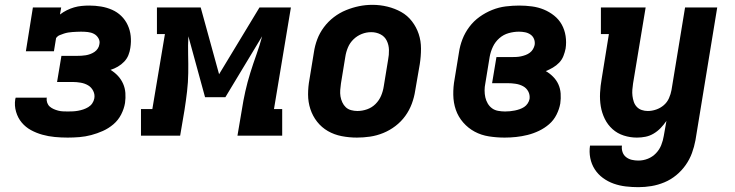

<svg xmlns="http://www.w3.org/2000/svg" viewBox="-20 -561 3040 794"><path d="M260 8Q233 8 206.5 5.5Q180 3 155 -4Q130 -11 108 -23Q86 -35 70 -54Q54 -73 46.5 -98.5Q39 -124 43 -150Q44 -152 44 -154Q44 -156 45 -157H174Q174 -157 174 -156.5Q174 -156 173 -155Q172 -145 175.5 -135.5Q179 -126 186 -120Q193 -114 202 -110Q211 -106 220.5 -103.5Q230 -101 240 -100.5Q250 -100 260 -100Q271 -100 281.5 -100.5Q292 -101 303 -103Q314 -105 324.5 -108.5Q335 -112 345 -118Q355 -124 361.5 -133.5Q368 -143 370 -154Q373 -170 365.5 -185Q358 -200 344.5 -208Q331 -216 314 -219Q297 -222 280 -222H216L234 -330H298Q307 -330 316.5 -330.5Q326 -331 335 -332.5Q344 -334 353.5 -337.5Q363 -341 371 -346.5Q379 -352 384.5 -360.5Q390 -369 391 -378Q394 -391 387 -403Q380 -415 368.5 -421Q357 -427 343 -428.5Q329 -430 315 -430Q306 -430 297 -429.5Q288 -429 279.5 -428.5Q271 -428 262 -426.5Q253 -425 244 -422Q235 -419 226.5 -415.5Q218 -412 212 -404L203 -349H87L116 -530H233L228 -501Q241 -511 256 -518.5Q271 -526 286.5 -530.5Q302 -535 318 -536.5Q334 -538 349 -538Q374 -538 398 -534Q422 -530 443.5 -520.5Q465 -511 481.5 -495Q498 -479 508 -457.5Q518 -436 520.5 -412Q523 -388 519 -363Q517 -348 511 -333Q505 -318 493.5 -306Q482 -294 467.5 -285.5Q453 -277 437 -272Q454 -262 467.5 -247.5Q481 -233 489 -215Q497 -197 498.5 -176.5Q500 -156 497 -135Q493 -111 481 -87.5Q469 -64 449 -47Q429 -30 405.5 -19.5Q382 -9 357.5 -2.5Q333 4 308.5 6Q284 8 260 8Z M563 0V-110H610L662 -420H629V-530H810L886 -254L1053 -530H1183L1113 -110H1147V0H962L980 -106Q986 -145 994.5 -183Q1003 -221 1015 -259.5Q1027 -298 1040.5 -335.5Q1054 -373 1064 -411L912 -159H828L759 -411Q757 -373 758 -335Q759 -297 758.5 -259Q758 -221 753.5 -182.5Q749 -144 743 -106L725 0Z M1456 8Q1424 8 1393 2Q1362 -4 1336 -19Q1310 -34 1291.5 -57.5Q1273 -81 1263.5 -110Q1254 -139 1254 -170.5Q1254 -202 1260 -234L1278 -344Q1282 -372 1292 -398.5Q1302 -425 1319.5 -448.5Q1337 -472 1360.5 -490Q1384 -508 1411 -519Q1438 -530 1465 -535.5Q1492 -541 1520 -541Q1552 -541 1582.5 -533.5Q1613 -526 1639 -511.5Q1665 -497 1683.5 -473Q1702 -449 1711.5 -420.5Q1721 -392 1721 -360Q1721 -328 1716 -296L1697 -186Q1693 -159 1683 -132Q1673 -105 1656 -81.5Q1639 -58 1615.5 -40Q1592 -22 1565 -11Q1538 0 1510.5 4Q1483 8 1456 8ZM1458 -102Q1478 -102 1498 -109Q1518 -116 1533 -131Q1548 -146 1556 -165Q1564 -184 1567 -204L1585 -314Q1589 -334 1588.5 -354.5Q1588 -375 1579.5 -392.5Q1571 -410 1553.5 -419Q1536 -428 1515 -428Q1495 -428 1476 -420.5Q1457 -413 1442 -398.5Q1427 -384 1419 -365Q1411 -346 1408 -326L1390 -216Q1388 -203 1387 -189Q1386 -175 1388 -162.5Q1390 -150 1395.5 -138Q1401 -126 1410 -117.5Q1419 -109 1432 -105.5Q1445 -102 1458 -102Z M2067 8Q2034 8 2002 3Q1970 -2 1943 -16.5Q1916 -31 1895.5 -54.5Q1875 -78 1865 -107Q1855 -136 1854.5 -169Q1854 -202 1860 -234L1878 -344Q1882 -372 1892.5 -399Q1903 -426 1921 -450Q1939 -474 1963.5 -491.5Q1988 -509 2015.5 -520Q2043 -531 2071.5 -534.5Q2100 -538 2127 -538Q2154 -538 2180 -534.5Q2206 -531 2229 -521.5Q2252 -512 2271.5 -496.5Q2291 -481 2303 -459.5Q2315 -438 2319 -412Q2323 -386 2319 -360Q2316 -345 2310 -329.5Q2304 -314 2292.5 -302Q2281 -290 2266.5 -281.5Q2252 -273 2237 -267Q2253 -258 2267 -244Q2281 -230 2289 -212.5Q2297 -195 2298.5 -174.5Q2300 -154 2297 -133Q2293 -110 2281.5 -87Q2270 -64 2251 -47.5Q2232 -31 2209 -20Q2186 -9 2162 -3Q2138 3 2114 5.5Q2090 8 2067 8ZM2069 -100Q2079 -100 2089 -101Q2099 -102 2109 -104Q2119 -106 2129 -109.5Q2139 -113 2147.5 -118.5Q2156 -124 2162 -133Q2168 -142 2170 -152Q2172 -169 2164.5 -183Q2157 -197 2143 -204.5Q2129 -212 2112.5 -214.5Q2096 -217 2080 -217H2015L2033 -325H2098Q2107 -325 2116 -325.5Q2125 -326 2134.5 -328Q2144 -330 2153.5 -333.5Q2163 -337 2171 -343Q2179 -349 2184 -357.5Q2189 -366 2191 -375Q2193 -388 2188.5 -399.5Q2184 -411 2174 -418Q2164 -425 2151.5 -427.5Q2139 -430 2126 -430Q2105 -430 2083.5 -424Q2062 -418 2045 -403Q2028 -388 2018.5 -368Q2009 -348 2005 -326L1987 -216Q1984 -202 1984 -187Q1984 -172 1987 -158.5Q1990 -145 1997 -133Q2004 -121 2015 -113Q2026 -105 2040.5 -102.5Q2055 -100 2069 -100Z M2620 213Q2594 213 2568 210Q2542 207 2518 198.5Q2494 190 2473.5 175Q2453 160 2439.5 139Q2426 118 2421 92.5Q2416 67 2420 41H2552Q2550 55 2554.5 68Q2559 81 2569.5 89Q2580 97 2593 100Q2606 103 2620 103Q2640 103 2659 95.5Q2678 88 2692.5 73Q2707 58 2714.5 39Q2722 20 2725 1L2736 -61Q2725 -45 2712 -31.5Q2699 -18 2683 -8.5Q2667 1 2649.5 4.5Q2632 8 2614 8Q2586 8 2559.5 -0.5Q2533 -9 2513 -27Q2493 -45 2481 -69.5Q2469 -94 2464.5 -121Q2460 -148 2461.5 -177Q2463 -206 2468 -234L2498 -420H2465V-530H2650L2598 -216Q2596 -203 2595 -190Q2594 -177 2595.5 -164.5Q2597 -152 2601 -140Q2605 -128 2613.5 -119Q2622 -110 2634 -106Q2646 -102 2659 -102Q2676 -102 2693.5 -108Q2711 -114 2725 -126Q2739 -138 2746.5 -155Q2754 -172 2757 -189L2813 -530H2946L2856 19Q2851 46 2841.5 72Q2832 98 2815.5 121.5Q2799 145 2776.5 163.5Q2754 182 2727.5 193Q2701 204 2674 208.5Q2647 213 2620 213Z"/></svg>

Font: Iosevka Curly Slab XBdEx
Style: Italic
Weight: 800
Width: 7
Italic angle: -9°
Monospace: yes
Designer: Belleve Invis
Foundry: Belleve Invis
Version: Version 11.1.0; ttfautohint (v1.8.3)